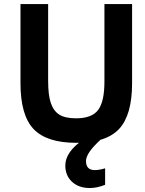

<svg xmlns="http://www.w3.org/2000/svg" viewBox="-20 -696 721 956"><path d="M359.9 15.1Q212.4 15.1 147.2 -53.5Q82 -122.1 82 -282.2V-675.8H219.7V-292Q219.7 -223.1 232.9 -183.6Q246.1 -144 274.9 -125.5Q303.7 -106.9 358.9 -106.9Q437.5 -106.9 468.8 -148.7Q500 -190.4 500 -290V-675.8H637.7V-282.2Q637.7 -123.5 573.2 -54.2Q508.8 15.1 359.9 15.1ZM427.2 240.2Q372.1 240.2 338.6 209.2Q305.2 178.2 305.2 127.9Q305.2 61 393.1 0H480.5Q408.2 65.4 408.2 106Q408.2 150.9 452.1 150.9Q474.1 150.9 503.4 142.1V224.1Q463.4 240.2 427.2 240.2Z"/></svg>

Font: Cadman
Style: Bold
Weight: 700
Designer: Paul James MIller
Foundry: High-Logic / Made with FontCreator
Version: Version 2.114;March 28, 2021;FontCreator 13.0.0.2683 64-bit